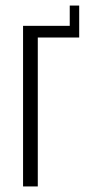

<svg xmlns="http://www.w3.org/2000/svg" viewBox="-20 -671 329 691"><path d="M63 0V-578H231V-651H265V-536H116V0Z"/></svg>

Font: Oswald ExtraLight
Style: Regular
Weight: 250
Designer: Vernon Adams
Foundry: Vernon Adams
Version: Version 4.103;gftools[0.9.33.dev8+g029e19f]